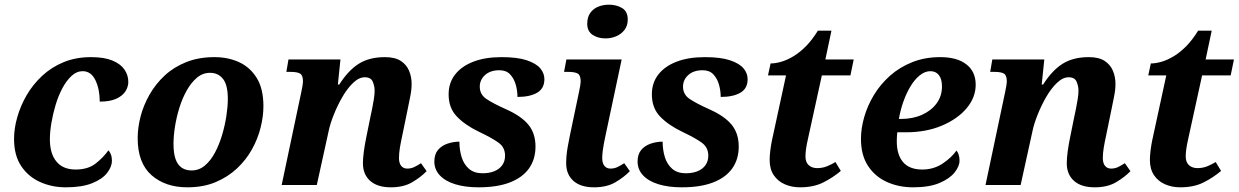

<svg xmlns="http://www.w3.org/2000/svg" viewBox="-20 -790 5290 820"><path d="M261 10Q200.9 10 150.5 -13Q100.1 -36 70 -81.5Q40 -127 40 -197Q40 -241 53.7 -289.5Q67.5 -338 93.9 -383.5Q120.3 -429 159.9 -466Q199.5 -503 251.8 -524.5Q304 -546 369 -546Q425 -546 460 -531.5Q495 -517 511.5 -493Q528 -469 528 -440Q528 -420 516 -400.5Q504 -381 477 -368.5Q450 -356 406 -356Q406 -409 387.5 -447.5Q369 -486 333 -486Q307.3 -486 285.5 -465.8Q263.8 -445.6 246.5 -413.3Q229.2 -380.9 217.5 -341.9Q205.9 -303 199.4 -264.5Q193 -226 193 -195.3Q193 -134 221 -100Q249 -66 303 -66Q356 -66 389 -92Q422 -118 443 -148Q449 -142 453.5 -130.5Q458 -119 458 -104Q458 -78 437.5 -51.5Q417 -25 373.4 -7.5Q329.8 10 261 10Z M780 10Q686 10 627 -42Q568 -94 568 -200Q568 -245 580.5 -293Q593 -341 619 -386.5Q645 -432 684 -468Q723 -504 776 -525Q829 -546 896 -546Q954 -546 1001 -524.5Q1048 -503 1076.5 -457Q1105 -411 1105 -336Q1105 -293 1093 -245Q1081 -197 1056 -152Q1031 -107 992 -70.5Q953 -34 900.5 -12Q848 10 780 10ZM798 -62Q830 -62 855 -83Q880 -104 898.5 -139Q917 -174 929 -215Q941 -256 947 -296Q953 -336 953 -368Q953 -427 932.5 -453Q912 -479 877 -479Q846 -479 821.5 -458.5Q797 -438 778 -404.5Q759 -371 746.5 -331Q734 -291 727.5 -250.5Q721 -210 721 -176Q721 -135 730 -110Q739 -85 756.5 -73.5Q774 -62 798 -62Z M1649 10Q1592 10 1561 -17.5Q1530 -45 1530 -93Q1530 -114 1534 -144Q1538 -174 1546 -212L1562 -291Q1565 -304 1569 -324Q1573 -344 1576.5 -365.5Q1580 -387 1580 -403Q1580 -422 1572 -441Q1564 -460 1538 -460Q1513 -460 1488 -436Q1463 -412 1442 -375.5Q1421 -339 1405.5 -300Q1390 -261 1384 -232L1333 0H1183L1267 -398Q1270 -411 1272 -424Q1274 -437 1274 -441Q1274 -468 1262 -475.5Q1250 -483 1221 -483H1203L1212 -536H1434L1423 -429H1429Q1467 -489 1512 -517.5Q1557 -546 1624 -546Q1667 -546 1691.5 -530Q1716 -514 1727 -488Q1738 -462 1738 -431Q1738 -406 1731.5 -375Q1725 -344 1720 -318L1698 -211Q1692 -184 1688 -160Q1684 -136 1684 -115Q1684 -93 1693.5 -81.5Q1703 -70 1719 -70Q1735 -70 1748 -76Q1761 -82 1778 -93L1802 -59Q1778 -34 1741 -12Q1704 10 1649 10Z M2024 10Q1967 10 1924.5 -3Q1882 -16 1858.5 -41Q1835 -66 1835 -100Q1835 -131 1850.5 -149.5Q1866 -168 1891 -176.5Q1916 -185 1942 -185Q1942 -150 1951.5 -119Q1961 -88 1983 -69Q2005 -50 2041 -50Q2069 -50 2090.5 -58.5Q2112 -67 2124.5 -84Q2137 -101 2137 -125Q2137 -160 2110 -180Q2083 -200 2024 -228Q1966 -256 1931 -292.5Q1896 -329 1896 -387Q1896 -436 1923.5 -471.5Q1951 -507 2001.5 -526.5Q2052 -546 2122 -546Q2190 -546 2230 -532.5Q2270 -519 2287.5 -498Q2305 -477 2305 -452Q2305 -412 2274 -394Q2243 -376 2190 -376Q2190 -403 2182.5 -429Q2175 -455 2158.5 -472.5Q2142 -490 2113 -490Q2074 -490 2051.5 -469.5Q2029 -449 2029 -420Q2029 -387 2056.5 -368Q2084 -349 2142 -323Q2207 -294 2237 -257Q2267 -220 2267 -164Q2267 -110 2239.5 -71Q2212 -32 2158 -11Q2104 10 2024 10Z M2517 10Q2460 10 2429 -17.5Q2398 -45 2398 -93Q2398 -107 2399.5 -125Q2401 -143 2405 -165Q2409 -187 2414 -212L2453 -398Q2456 -411 2458 -424Q2460 -437 2460 -441Q2460 -468 2448 -475.5Q2436 -483 2407 -483H2389L2399 -536H2635L2566 -211Q2562 -193 2559 -176.5Q2556 -160 2554 -144.5Q2552 -129 2552 -115Q2552 -93 2561.5 -81.5Q2571 -70 2587 -70Q2603 -70 2616 -76Q2629 -82 2646 -93L2670 -59Q2646 -34 2609 -12Q2572 10 2517 10ZM2566 -626Q2533 -626 2510.5 -641.5Q2488 -657 2488 -688Q2488 -717 2501 -735Q2514 -753 2535 -761.5Q2556 -770 2581 -770Q2613 -770 2637 -755.5Q2661 -741 2661 -707Q2661 -680 2647 -662Q2633 -644 2611.5 -635Q2590 -626 2566 -626Z M2892 10Q2835 10 2792.5 -3Q2750 -16 2726.5 -41Q2703 -66 2703 -100Q2703 -131 2718.5 -149.5Q2734 -168 2759 -176.5Q2784 -185 2810 -185Q2810 -150 2819.5 -119Q2829 -88 2851 -69Q2873 -50 2909 -50Q2937 -50 2958.5 -58.5Q2980 -67 2992.5 -84Q3005 -101 3005 -125Q3005 -160 2978 -180Q2951 -200 2892 -228Q2834 -256 2799 -292.5Q2764 -329 2764 -387Q2764 -436 2791.5 -471.5Q2819 -507 2869.5 -526.5Q2920 -546 2990 -546Q3058 -546 3098 -532.5Q3138 -519 3155.5 -498Q3173 -477 3173 -452Q3173 -412 3142 -394Q3111 -376 3058 -376Q3058 -403 3050.5 -429Q3043 -455 3026.5 -472.5Q3010 -490 2981 -490Q2942 -490 2919.5 -469.5Q2897 -449 2897 -420Q2897 -387 2924.5 -368Q2952 -349 3010 -323Q3075 -294 3105 -257Q3135 -220 3135 -164Q3135 -110 3107.5 -71Q3080 -32 3026 -11Q2972 10 2892 10Z M3397 10Q3361 10 3331.5 -3Q3302 -16 3284.5 -42Q3267 -68 3267 -107Q3267 -125 3270 -148.5Q3273 -172 3277 -191L3337 -468H3260L3271 -519Q3292 -519 3317.5 -526.5Q3343 -534 3370 -550.5Q3397 -567 3423 -593.5Q3449 -620 3473 -659H3531L3505 -536H3626L3612 -468H3490L3430 -194Q3425 -172 3422.5 -154Q3420 -136 3420 -122Q3420 -97 3434 -84.5Q3448 -72 3470 -72Q3493 -72 3512.5 -80Q3532 -88 3548 -98L3571 -60Q3538 -32 3496.5 -11Q3455 10 3397 10Z M3879.9 10Q3819 10 3768.5 -12.5Q3718 -35 3687.5 -81Q3657 -127 3657 -197.3Q3657 -241.5 3671 -290.3Q3685 -339 3712.5 -384.5Q3740 -430 3781 -466.5Q3822 -503 3876 -524.5Q3930 -546 3995.9 -546Q4067.5 -546 4107.2 -515.1Q4147 -484.3 4147 -428.1Q4147 -374 4108.5 -328Q4070 -282 4002.7 -253.5Q3935.3 -225 3849 -225H3812.1Q3811.1 -214.7 3810.5 -204.8Q3810 -195 3810 -187Q3810 -129 3837 -97.5Q3864 -66 3918.9 -66Q3967.7 -66 4005.9 -91.5Q4044 -117 4065 -147Q4078 -131 4078 -104Q4078 -80 4057 -53.5Q4036 -27 3992.4 -8.5Q3948.7 10 3879.9 10ZM3827.6 -282Q3878 -282 3917.5 -299.6Q3957 -317.2 3980 -348.3Q4003 -379.5 4003 -421Q4003 -452 3990 -469Q3977 -486 3953.5 -486Q3930 -486 3907.8 -468Q3885.6 -450 3867.8 -420Q3850 -390 3837.5 -354Q3825 -318 3819 -282Z M4655 10Q4598 10 4567 -17.5Q4536 -45 4536 -93Q4536 -114 4540 -144Q4544 -174 4552 -212L4568 -291Q4571 -304 4575 -324Q4579 -344 4582.5 -365.5Q4586 -387 4586 -403Q4586 -422 4578 -441Q4570 -460 4544 -460Q4519 -460 4494 -436Q4469 -412 4448 -375.5Q4427 -339 4411.5 -300Q4396 -261 4390 -232L4339 0H4189L4273 -398Q4276 -411 4278 -424Q4280 -437 4280 -441Q4280 -468 4268 -475.5Q4256 -483 4227 -483H4209L4218 -536H4440L4429 -429H4435Q4473 -489 4518 -517.5Q4563 -546 4630 -546Q4673 -546 4697.5 -530Q4722 -514 4733 -488Q4744 -462 4744 -431Q4744 -406 4737.5 -375Q4731 -344 4726 -318L4704 -211Q4698 -184 4694 -160Q4690 -136 4690 -115Q4690 -93 4699.5 -81.5Q4709 -70 4725 -70Q4741 -70 4754 -76Q4767 -82 4784 -93L4808 -59Q4784 -34 4747 -12Q4710 10 4655 10Z M5021 10Q4985 10 4955.5 -3Q4926 -16 4908.5 -42Q4891 -68 4891 -107Q4891 -125 4894 -148.5Q4897 -172 4901 -191L4961 -468H4884L4895 -519Q4916 -519 4941.5 -526.5Q4967 -534 4994 -550.5Q5021 -567 5047 -593.5Q5073 -620 5097 -659H5155L5129 -536H5250L5236 -468H5114L5054 -194Q5049 -172 5046.5 -154Q5044 -136 5044 -122Q5044 -97 5058 -84.5Q5072 -72 5094 -72Q5117 -72 5136.5 -80Q5156 -88 5172 -98L5195 -60Q5162 -32 5120.5 -11Q5079 10 5021 10Z"/></svg>

Font: Noto Serif
Style: Italic
Weight: 400
Italic angle: -12°
Designer: Monotype Design Team
Foundry: Monotype Imaging Inc.
Version: Version 2.013